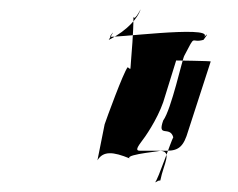

<svg xmlns="http://www.w3.org/2000/svg" viewBox="-20 -370 496 400"><path d="M207 -287C203 -282 226 -318 209 -294C205 -289 423 -318 406 -294C402 -289 421 -310 404 -287C376 -279 389 -302 364 -254C360 -248 337 -142 320 -119C307 -82 334 -109 341 -84C337 -78 309 5 303 10C309 8 308 6 314 6C321 -30 341 -56 311 -56C329 -56 239 -49 250 -40C216 -54 195 -56 183 -36L198 -111C202 -123 237 -219 246 -230C254 -224 251 -224 253 -244C254 -260 258 -298 258 -335C261 -324 277 -360 272 -348C267 -334 248 -308 207 -287ZM274 -74C262 -58 265 -56 272 -56H328C353 -56 363 -66 372 -97L419 -242C419 -243 347 -244 347 -244L320 -157C307 -120 282 -84 274 -74Z"/></svg>

Font: Zinc
Style: Obl
Weight: 400
Version: Version 1